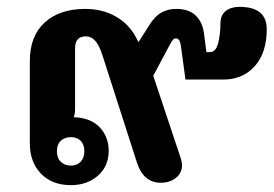

<svg xmlns="http://www.w3.org/2000/svg" viewBox="-20 -528 798 560"><path d="M67 -110V-350Q67 -423 110.5 -462.5Q154 -502 228 -502Q279 -502 317.5 -480Q356 -458 376 -420L384 -405L415 -454Q431 -480 450 -491Q469 -502 494 -502Q531 -502 551 -482.5Q571 -463 575 -430L582 -376H592Q610 -376 616.5 -403Q623 -430 623 -460Q623 -484 638.5 -496Q654 -508 678 -508Q758 -508 758 -443Q758 -374 723 -335Q688 -296 632 -296H521L507 -398Q504 -416 493 -416Q488 -416 484.5 -412Q481 -408 475 -397L427 -307L507 -67Q511 -53 511 -47Q511 -24 493.5 -9.5Q476 5 449 5Q398 5 379 -55L280 -363Q271 -393 259 -407.5Q247 -422 230 -422Q215 -422 207 -413.5Q199 -405 199 -389V-212Q199 -195 195 -186Q215 -186 236 -179Q264 -169 280.5 -144.5Q297 -120 297 -88Q297 -43 265.5 -15.5Q234 12 187 12Q132 12 99.5 -21.5Q67 -55 67 -110ZM226 -87Q226 -107 215 -117.5Q204 -128 187 -128Q169 -128 157.5 -117.5Q146 -107 146 -87Q146 -67 157.5 -56Q169 -45 187 -45Q204 -45 215 -56Q226 -67 226 -87Z"/></svg>

Font: Maitree
Style: Bold
Weight: 700
Designer: CadsonDemak Team
Foundry: CadsonDemak
Version: Version 1.002